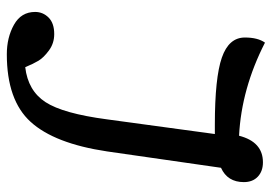

<svg xmlns="http://www.w3.org/2000/svg" viewBox="-137 -635 797 563"><g transform="rotate(90 261.5 -353.5)"><path d="M139 25Q90 25 52.5 4Q15 -17 15 -58Q15 -81 31.5 -97.5Q48 -114 80 -114Q107 -114 128 -98.5Q149 -83 158 -68Q167 -53 177 -29Q246 -37 279.5 -88.5Q313 -140 330 -269L373 -585H346Q208 -585 149 -605.5Q90 -626 90 -673Q90 -711 105 -732Q240 -663 378 -656Q396 -726 456 -726Q482 -726 498 -711Q514 -696 514 -670Q514 -622 472 -603L424 -269Q401 -115 337.5 -45Q274 25 139 25Z"/></g></svg>

Font: Lemonada Light
Style: Regular
Weight: 300
Designer: Mohamed Gaber (Arabic), Eduardo Tunni (Latin)
Foundry: Kief Type Foundry
Version: Version 4.004